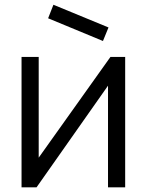

<svg xmlns="http://www.w3.org/2000/svg" viewBox="-20 -808 633 828"><path d="M424 -631.2 187.5 -729.2 210.4 -787.5 447.9 -689.6ZM519.8 -562.5H456.3L146.9 -128.1V-562.5H72.9V0H137.5L445.8 -438.5V0H519.8Z"/></svg>

Font: Manrope3
Style: Regular
Weight: 400
Width: 4
Designer: Mikhail Sharanda
Foundry: Mikhail Sharanda
Version: Version 3.000;PS 003.000;hotconv 1.0.88;makeotf.lib2.5.64775